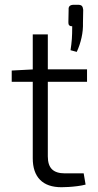

<svg xmlns="http://www.w3.org/2000/svg" viewBox="-20 -775 409 803"><path d="M180 -631V-121Q180 -84 197.5 -67Q215 -50 251 -50H330L338 -3Q323 1 303.5 3.5Q284 6 266 7Q248 8 237 8Q178 8 147.5 -23Q117 -54 117 -113V-631ZM344 -485V-433H29V-480L124 -485ZM306 -755Q318 -755 322.5 -750Q327 -745 328 -734L327 -680Q328 -649 321 -617.5Q314 -586 301 -558L275 -565Q279 -591 280.5 -612Q282 -633 282 -665Q265 -665 266 -682L267 -734Q266 -745 271.5 -750Q277 -755 289 -755Z"/></svg>

Font: Exo 2 Light
Style: Regular
Weight: 300
Designer: Natanael Gama
Foundry: Natanael Gama
Version: Version 2.010